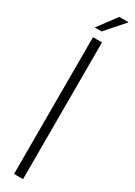

<svg xmlns="http://www.w3.org/2000/svg" viewBox="-227 -843 597 851"><g transform="rotate(30 72.0 -418.0)"><path d="M25 -741 96 -836H144L60 -741ZM40 0V-700H86V0Z"/></g></svg>

Font: TypoPRO Bebas Neue
Style: Regular
Weight: 400
Designer: Ryoichi Tsunekawa
Foundry: Ryoichi Tsunekawa
Version: Version 001.003